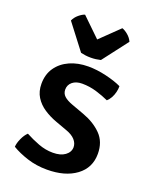

<svg xmlns="http://www.w3.org/2000/svg" viewBox="-140 -809 717 900"><g transform="rotate(20 219.0 -359.0)"><path d="M28.5 -36.5Q29.5 -55 40 -78.2Q50.5 -101.5 65 -115Q96.5 -98 132.2 -84.5Q168 -71 204.5 -71Q243 -71 265.2 -87.2Q287.5 -103.5 288 -128Q288 -148 273 -164.8Q258 -181.5 228.5 -192L171 -213Q136.5 -225.5 107.8 -244.5Q79 -263.5 61.8 -291.2Q44.5 -319 44.5 -357Q44.5 -404 68 -437.8Q91.5 -471.5 132.2 -489.8Q173 -508 224.5 -508Q267 -508 313.8 -497Q360.5 -486 392 -471Q392.5 -457 388.5 -440.8Q384.5 -424.5 376.8 -410.8Q369 -397 359 -388.5Q332 -401 296.8 -411.8Q261.5 -422.5 224.5 -422.5Q194.5 -422.5 176.5 -407.8Q158.5 -393 158.5 -369.5Q158.5 -350 172.5 -337Q186.5 -324 215.5 -313.5L277 -291Q333.5 -270.5 369.5 -234Q405.5 -197.5 405.5 -138Q405.5 -68 350.8 -27.5Q296 13 205.5 13Q152.5 13 107 -1.8Q61.5 -16.5 28.5 -36.5ZM169.5 -556.5 73 -682.5Q81 -700.5 97 -713.8Q113 -727 126 -731L219 -641L312 -731Q325 -727 341 -713.8Q357 -700.5 365 -682.5L268.5 -556.5Q258.5 -554 245.5 -552.2Q232.5 -550.5 219 -550.5Q205.5 -550.5 192.5 -552.2Q179.5 -554 169.5 -556.5Z"/></g></svg>

Font: Signika Light Medium
Style: Regular
Weight: 500
Version: Version 2.003;gftools[0.9.32]